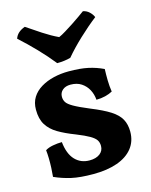

<svg xmlns="http://www.w3.org/2000/svg" viewBox="-110 -784 682 865"><g transform="rotate(-15 231.0 -351.5)"><path d="M389 -435Q388 -410 388.5 -382.5Q389 -355 393 -329Q379 -321 359 -316Q339 -311 317 -311Q315 -337 303.5 -358.5Q292 -380 271.5 -393.5Q251 -407 221 -407Q198 -407 184 -395Q170 -383 170 -364Q170 -350 177 -338.5Q184 -327 207.5 -313.5Q231 -300 279 -280Q336 -257 368 -236.5Q400 -216 413.5 -191.5Q427 -167 427 -133Q427 -88 401.5 -56Q376 -24 329 -7.5Q282 9 218 9Q156 9 116 0Q76 -9 38 -26Q40 -45 41 -67.5Q42 -90 41.5 -112Q41 -134 39 -150Q53 -159 75 -163Q97 -167 117 -167Q123 -111 149.5 -83Q176 -55 217 -55Q247 -55 265 -68.5Q283 -82 283 -105Q283 -121 275.5 -132.5Q268 -144 247.5 -156Q227 -168 187 -184Q140 -202 108 -221Q76 -240 59 -267.5Q42 -295 42 -338Q42 -371 57 -395Q72 -419 98.5 -435Q125 -451 158.5 -459Q192 -467 229 -467Q282 -467 319 -459Q356 -451 389 -435ZM189 -516Q158 -555 120 -594.5Q82 -634 43 -669Q48 -684 59.5 -694.5Q71 -705 90 -712Q122 -690 158 -666.5Q194 -643 228 -627Q242 -633 260.5 -644.5Q279 -656 298.5 -668.5Q318 -681 334.5 -693Q351 -705 361 -712Q378 -709 390.5 -697Q403 -685 408 -672Q368 -641 325.5 -601Q283 -561 252 -524Q238 -520 221.5 -518Q205 -516 189 -516Z"/></g></svg>

Font: Vollkorn
Style: Bold
Weight: 700
Designer: Friedrich Althausen
Foundry: Friedrich Althausen
Version: Version 5.000